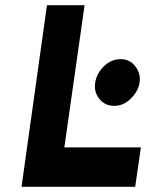

<svg xmlns="http://www.w3.org/2000/svg" viewBox="-20 -720 563 740"><path d="M63 0H501L523 -152H228L306 -700H161ZM518 -402Q523 -437 501 -465Q480 -492 445 -492Q409 -492 381 -465Q352 -437 347 -402Q341 -366 363 -339Q384 -312 420 -312Q456 -312 483 -339Q512 -366 518 -402Z"/></svg>

Font: Unageo
Style: ExtraBold-Italic
Weight: 800
Designer: Richard Sepsi
Foundry: Richard Sepsi
Version: Version 2.000